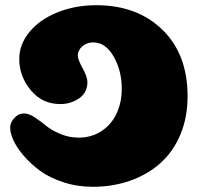

<svg xmlns="http://www.w3.org/2000/svg" viewBox="-20 -719 823 738"><path d="M279 -505Q279 -526 296.5 -541Q314 -556 338 -556Q386 -556 417 -501.5Q448 -447 448 -378Q448 -325 428 -282.5Q408 -240 370 -215Q332 -190 282 -190Q245 -190 211 -204.5Q177 -219 156 -236.5Q135 -254 112.5 -268.5Q90 -283 73 -283Q51 -283 35 -265.5Q19 -248 19 -229Q19 -208 31.5 -180Q44 -152 71 -120.5Q98 -89 134 -62.5Q170 -36 223.5 -18.5Q277 -1 336 -1Q414 -1 480.5 -24.5Q547 -48 596 -91.5Q645 -135 673 -201Q701 -267 701 -349Q701 -511 604 -605Q507 -699 350 -699Q270 -699 202 -672Q134 -645 94 -597Q54 -549 54 -492Q54 -426 98 -372.5Q142 -319 212 -319Q252 -319 284 -341Q316 -363 316 -404Q316 -423 297.5 -457Q279 -491 279 -505Z"/></svg>

Font: Coiny 2.0
Style: Regular
Weight: 400
Version: Version 1.001 July 11, 2018